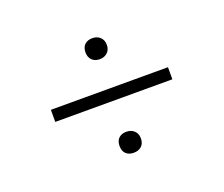

<svg xmlns="http://www.w3.org/2000/svg" viewBox="-72 -649 661 567"><g transform="rotate(-20 259.0 -366.0)"><path d="M262 -186Q247 -186 238 -194.5Q229 -203 229 -219Q229 -235 238 -243.5Q247 -252 262 -252Q277 -252 286.5 -243Q296 -234 296 -219Q296 -203 286.5 -194.5Q277 -186 262 -186ZM75 -389H443V-351H75ZM262 -480Q247 -480 238 -489Q229 -498 229 -513Q229 -529 238 -537.5Q247 -546 262 -546Q277 -546 286.5 -537Q296 -528 296 -513Q296 -498 286.5 -489Q277 -480 262 -480Z"/></g></svg>

Font: Encode Sans Normal
Style: Thin
Weight: 100
Designer: Pablo Impallari, Andres Torresi
Foundry: Pablo Impallari, Andres Torresi
Version: Version 1.000; ttfautohint (v1.00) -l 8 -r 50 -G 200 -x 14 -